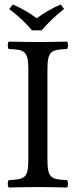

<svg xmlns="http://www.w3.org/2000/svg" viewBox="-20 -832 337 854"><path d="M191 -122V-523C191 -606 208 -611 278 -614C284 -620 284 -641 278 -647C234 -646 187 -645 148 -645C115 -645 66 -646 19 -647C13 -641 13 -620 19 -614C89 -611 106 -606 106 -523V-122C106 -39 89 -34 19 -31C13 -25 13 -4 19 2C64 1 113 0 149 0C185 0 233 1 278 2C284 -4 284 -25 278 -31C208 -34 191 -39 191 -122ZM122 -697H165C195 -731 227 -763 265 -792L250 -812C212 -796 180 -777 143 -751C110 -776 76 -795 37 -812L21 -792C57 -764 92 -734 122 -697Z"/></svg>

Font: Libertinus Serif
Style: Regular
Weight: 400
Designer: Philipp H. Poll, Khaled Hosny
Foundry: Caleb Maclennan
Version: Version 7.050;RELEASE